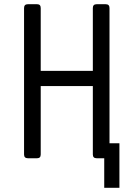

<svg xmlns="http://www.w3.org/2000/svg" viewBox="-20 -750 640 910"><path d="M112 0Q94 0 94 -18V-712Q94 -730 112 -730H156Q173 -730 173 -712V-414H420V-712Q420 -730 438 -730H481Q499 -730 499 -712V-71H546V140H474V0H438Q420 0 420 -18V-342H173V-18Q173 0 156 0Z"/></svg>

Font: Pitagon Sans Mono Light
Style: Regular
Weight: 300
Monospace: yes
Designer: Travis Tran
Foundry: Pitagon
Version: Version 1.001; ttfautohint (v1.8.4.7-5d5b);gftools[0.9.26]